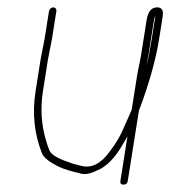

<svg xmlns="http://www.w3.org/2000/svg" viewBox="-20 -494 462 521"><path d="M377.5 -317C378.2 -321.7 379.2 -326.7 380.3 -332C381.5 -337.3 382.5 -342.3 383.2 -347L397.9 -440C398.6 -444 399.9 -448 401.8 -452L391.7 -388C386.7 -356.7 382 -333 377.5 -317ZM351.9 -288 337.3 -196C334.2 -189.3 331.6 -183.3 329.4 -178C327.3 -172.7 321.8 -160.3 313 -140.8C304.3 -121.3 292.8 -102.4 278.6 -84C254.7 -49.8 227.5 -36.5 200.5 -44C195.7 -45.3 190.4 -46.7 184.6 -48C178.8 -49.3 173.2 -51.2 167.8 -53.5C135.1 -64.2 116.8 -75.7 113.4 -88C110.9 -93.3 108.2 -101.3 105.2 -112C92 -154.9 89.2 -199.9 96.6 -247L110.2 -333L121.1 -389L133 -464C133.4 -466.7 132.8 -469 131.1 -471C129.4 -473 127.2 -474 124.6 -474C121.9 -474 119.4 -473 117.1 -471C114.8 -469 113.4 -466.7 113 -464L101.1 -389L90.2 -333L76.6 -247C67.1 -187.1 72.9 -130.8 93.9 -78C98.5 -66.1 114.6 -53.6 142.1 -40.5C154 -34.9 172.4 -29.4 195.8 -24C209 -19.4 223.8 -21.7 242.2 -31C268.3 -40.8 292.3 -65.2 314.2 -104C320.2 -114.7 324.1 -121.3 325.9 -124L306.7 -3C305.7 3.7 308.5 7 315.1 7C321.8 7 325.7 3.7 326.7 -3L357 -194L367.4 -222C389.3 -284.4 404.1 -339.7 411.7 -388L420.3 -442C421.4 -449.3 422 -455.3 422.1 -460C421 -470 415.1 -474.7 404.3 -474C390.2 -472.9 381.4 -461.6 377.9 -440L363.2 -347C361.6 -337 359.7 -327 357.5 -317C355.2 -307 353.3 -297.3 351.9 -288Z"/></svg>

Font: Proton
Style: RgCndIt
Weight: 500
Version: Version 1.017